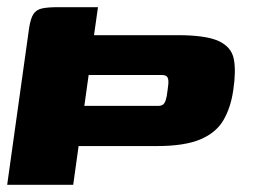

<svg xmlns="http://www.w3.org/2000/svg" viewBox="-28 -515 732 535"><path d="M53 -436Q57 -463 65 -475.5Q73 -488 89 -491.5Q105 -495 134 -495H245L234 -417H467Q546 -417 581.5 -400.5Q617 -384 623.5 -350.5Q630 -317 622 -264Q615 -215 594.5 -180Q574 -145 530 -126.5Q486 -108 409 -108H191L176 0H-8ZM219 -306 207 -220H413Q421 -220 426 -223.5Q431 -227 434 -236.5Q437 -246 439 -264Q442 -283 441 -291.5Q440 -300 435.5 -303Q431 -306 422 -306Z"/></svg>

Font: Genos Thin Black
Style: Italic
Weight: 900
Italic angle: -8°
Version: Version 1.010